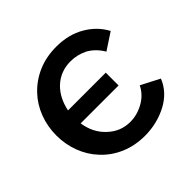

<svg xmlns="http://www.w3.org/2000/svg" viewBox="-140 -675 827 827"><g transform="rotate(-45 273.5 -262.0)"><path d="M438 -24Q500 -57 524 -117L439 -161Q420 -122 380.5 -100Q341 -78 299 -78Q240 -78 197 -119Q153 -159 143 -225H374V-303H144Q157 -366 196 -404Q239 -445 301 -445Q341 -445 378 -427Q416 -406 440 -365L516 -415Q488 -468 432.5 -500.5Q377 -533 302 -533Q241 -533 191 -511.5Q141 -490 104 -451Q69 -414 50.5 -365Q32 -316 32 -262Q32 -208 50.5 -159Q69 -110 104 -73Q140 -34 190.5 -12.5Q241 9 301 9Q375 9 438 -24Z"/></g></svg>

Font: RT Raleway SemiBold
Style: Regular
Weight: 400
Designer: Matt McInerney, Pablo Impallari, Rodrigo Fuenzalida — Edited by Milan Moffatt in April 2016
Foundry: Matt McInerney, Pablo Impallari, Rodrigo Fuenzalida — Edited by Milan Moffatt in April 2016
Version: Version 3.001